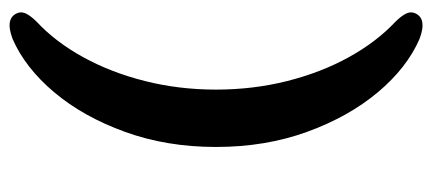

<svg xmlns="http://www.w3.org/2000/svg" viewBox="-273 -508 911 405"><g transform="rotate(-90 182.5 -305.5)"><path d="M75 -305.5Q75 -409.5 106.8 -497.2Q138.5 -585 190.2 -646.5Q242 -708 303 -734.5Q347 -751 357.5 -724Q361 -715 355.8 -705Q350.5 -695 339 -683.5Q296.5 -644 264.2 -585.2Q232 -526.5 214 -455Q196 -383.5 196 -305.5Q196 -227 214 -155.5Q232 -84 264.2 -25.5Q296.5 33 339 73Q350.5 84.5 355.8 94.5Q361 104.5 357.5 113.5Q347 140.5 303 124Q242 97.5 190.2 35.8Q138.5 -26 106.8 -113.5Q75 -201 75 -305.5Z"/></g></svg>

Font: Fraunces 9pt SuperSoft SemiBold
Style: Regular
Weight: 600
Version: Version 1.000;[0bf87f6ff]